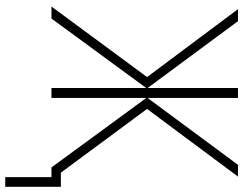

<svg xmlns="http://www.w3.org/2000/svg" viewBox="-118 -636 931 735"><g transform="rotate(90 347.5 -268.5)"><path d="M656 -714H611L355 -368V-714H317V-368L61 -714H15L275 -366L5 0H51L317 -363V0H355V-363L621 0H658V177H695V-36H641L397 -366Z"/></g></svg>

Font: Noto Sans SemiCondensed ExtraLight
Style: Regular
Weight: 200
Width: 4
Designer: Monotype Design Team
Foundry: Monotype Imaging Inc.
Version: Version 2.013